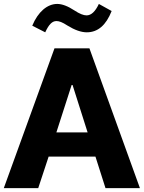

<svg xmlns="http://www.w3.org/2000/svg" viewBox="-22 -971 743 991"><path d="M470.7 -162.6 522.5 0H700.2L439.5 -721.7H259.3L-2.4 0H175.3L229 -162.6ZM352.5 -532.2 430.2 -287.6H269L347.7 -532.2ZM211.4 -804.2C230.5 -845.7 247.6 -862.3 269.5 -862.3C283.2 -862.3 299.8 -856.4 325.7 -839.4C363.8 -815.9 397 -804.2 425.8 -804.2C482.9 -804.2 525.4 -840.8 554.2 -914.1L488.3 -950.7C469.7 -911.1 448.7 -891.6 424.8 -891.6C409.2 -891.6 388.2 -899.9 362.3 -917C328.1 -939.5 298.3 -950.7 273.4 -950.7C222.2 -950.7 174.3 -910.2 144.5 -838.4Z"/></svg>

Font: Estedad ExtraBold
Style: Regular
Weight: 800
Designer: Amin Abedi
Version: Version 7.3